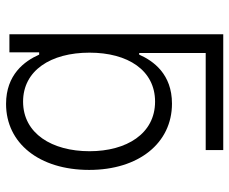

<svg xmlns="http://www.w3.org/2000/svg" viewBox="-83 -684 779 653"><g transform="rotate(90 306.5 -357.5)"><path d="M490.4 -727.3H96.6V0H158V-101.2H165.8C187.9 -51.1 234 11.4 333.5 11.4C467.3 11.4 557.9 -101.9 557.9 -271.3C557.9 -439.3 467 -552.9 332.4 -552.9C232.6 -552.9 187.5 -490.4 165.8 -441.4H160.2V-667.6H490.4ZM159.1 -272.4C159.1 -403.1 219.1 -495.4 325.6 -495.4C435 -495.4 494.3 -398.1 494.3 -272.4C494.3 -145.2 434.3 -46.5 325.6 -46.5C219.8 -46.5 159.1 -140.6 159.1 -272.4Z"/></g></svg>

Font: Karasuma Gothic
Style: Light
Weight: 300
Designer: Rasmus Andersson / Ryoko Nishizuka
Foundry: rsms
Version: Version 1.00